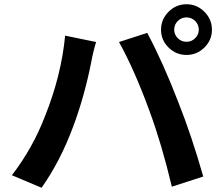

<svg xmlns="http://www.w3.org/2000/svg" viewBox="-20 -859 1040 905"><path d="M801 -719Q801 -696 818 -679Q835 -662 859 -662Q883 -662 900 -679Q917 -696 917 -719Q917 -743 900 -760Q883 -777 859 -777Q835 -777 818 -760Q801 -743 801 -719ZM774.5 -635Q739 -670 739 -719Q739 -768 774.5 -803.5Q810 -839 859 -839Q908 -839 943.5 -803.5Q979 -768 979 -719Q979 -670 943.5 -635Q908 -600 859 -600Q810 -600 774.5 -635ZM192 -311Q269 -503 287 -691L433 -661Q419 -616 409 -561Q377 -401 324 -260Q264 -99 176 26L36 -33Q134 -160 192 -311ZM686 -332Q616 -525 541 -661L674 -704Q751 -559 821 -376Q883 -220 938 -27L790 21Q743 -177 686 -332Z"/></svg>

Font: Noto Sans Korean Bold
Style: Bold
Weight: 700
Designer: Ryoko NISHIZUKA  (kana & ideographs); Paul D. Hunt (Latin, Greek & Cyrillic); Wenlong ZHANG  (bopomofo); Sandoll Communi
Foundry: Adobe Systems Incorporated
Version: Version 1.000;PS 1;hotconv 1.0.78;makeotf.lib2.5.61930